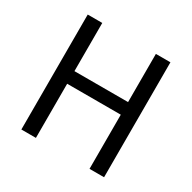

<svg xmlns="http://www.w3.org/2000/svg" viewBox="-148 -802 947 949"><g transform="rotate(30 326.0 -328.0)"><path d="M90 0V-656H173V-381H479V-656H562V0H479V-309H173V0Z"/></g></svg>

Font: Source Sans 3 ExtraLight
Style: Regular
Weight: 400
Version: Version 3.052;hotconv 1.1.0;makeotfexe 2.6.0